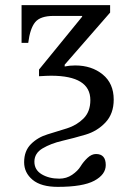

<svg xmlns="http://www.w3.org/2000/svg" viewBox="-20 -493 470 748"><path d="M205 235Q140 235 107 207.5Q74 180 74 139Q74 95 100.5 68.5Q127 42 165 30.5Q203 19 241 7Q279 -5 305.5 -31.5Q332 -58 332 -103Q332 -198 179 -198Q164 -198 132 -196V-222L300 -428V-431H189Q137 -431 117 -406.5Q97 -382 90 -326H64V-473H409V-444L232 -241V-234Q251 -238 273 -238Q337 -238 380 -203Q423 -168 423 -105Q423 -50 391 -16Q359 18 313.5 31.5Q268 45 223 55.5Q178 66 146 85Q114 104 114 137Q114 169 142.5 186Q171 203 211 203Q239 203 261 188Q283 173 294 155Q305 137 321 122Q337 107 354 107Q392 107 392 150Q392 187 347.5 211Q303 235 205 235Z"/></svg>

Font: myMathFont
Style: Regular
Weight: 400
Designer: Ross Mills, John Hudson & Paul Hanslow, Tiro Typeworks Ltd; with prior portions MicroPress Inc., and Coen Hoffman. Math 
Foundry: Tiro Typeworks Ltd
Version: Version 2.13 b171